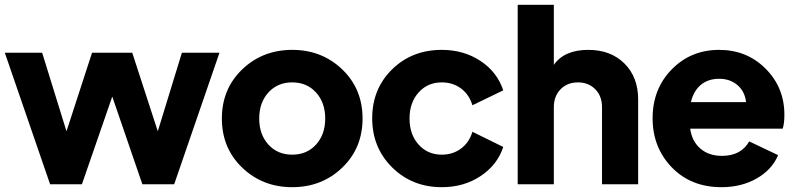

<svg xmlns="http://www.w3.org/2000/svg" viewBox="-20 -765 3286 797"><path d="M735 -546H891L703 0H571L446 -364L320 0H188L0 -546H155L256 -220L362 -546H529L635 -220Z M1400.5 -69Q1316 12 1193 12Q1070 12 985.5 -69Q901 -150 901 -273Q901 -396 985.5 -477Q1070 -558 1193 -558Q1316 -558 1400.5 -477Q1485 -396 1485 -273Q1485 -150 1400.5 -69ZM1094 -165Q1132 -123 1193 -123Q1254 -123 1292 -165Q1330 -207 1330 -273Q1330 -339 1292 -381Q1254 -423 1193 -423Q1132 -423 1094 -381Q1056 -339 1056 -273Q1056 -207 1094 -165Z M1814 12Q1691 12 1608 -70Q1525 -152 1525 -274Q1525 -396 1607.5 -477Q1690 -558 1814 -558Q1905 -558 1974.5 -512Q2044 -466 2069 -390L1941 -328Q1928 -372 1894 -397.5Q1860 -423 1814 -423Q1755 -423 1717.5 -381Q1680 -339 1680 -273Q1680 -207 1717.5 -165Q1755 -123 1814 -123Q1860 -123 1894 -148.5Q1928 -174 1941 -218L2069 -155Q2045 -81 1975.5 -34.5Q1906 12 1814 12Z M2422 -558Q2515 -558 2572 -501.5Q2629 -445 2629 -352V0H2479V-320Q2479 -366 2451 -394.5Q2423 -423 2379 -423Q2335 -423 2307 -394.5Q2279 -366 2279 -320V0H2129V-745H2279V-496Q2323 -558 2422 -558Z M3236 -289Q3236 -252 3229 -231H2845Q2852 -179 2887 -148.5Q2922 -118 2977 -118Q3056 -118 3090 -178L3210 -121Q3185 -61 3121.5 -24.5Q3058 12 2975 12Q2848 12 2768.5 -70.5Q2689 -153 2689 -274Q2689 -396 2768.5 -477Q2848 -558 2965 -558Q3080 -558 3158 -480Q3236 -402 3236 -289ZM2848 -341H3077Q3072 -385 3041.5 -411.5Q3011 -438 2965 -438Q2920 -438 2889.5 -413Q2859 -388 2848 -341Z"/></svg>

Font: Plus Jakarta Display
Style: Bold
Weight: 700
Designer: Gumpita Rahayu
Foundry: Tokotype Studio
Version: Version 1.000;hotconv 1.0.109;makeotfexe 2.5.65596